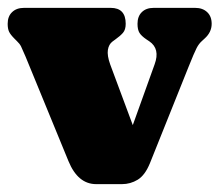

<svg xmlns="http://www.w3.org/2000/svg" viewBox="-26 -468 558 488"><path d="M284 0H218.5Q172 0 148 -58.5L39 -324Q31 -343 27.5 -350Q24 -357 17 -363.5L11 -369.5Q0.5 -380 -3 -387.5Q-6.5 -395 -6.5 -407.5Q-6.5 -426.5 4.8 -437.2Q16 -448 35 -448H255.5Q293.5 -448 293.5 -407.5Q293.5 -392.5 286.5 -384.5Q279.5 -376.5 267.5 -368L260 -362.5Q250.5 -355.5 248.2 -341.2Q246 -327 254 -304.5L311.5 -150L367 -304.5Q381.5 -344 353.5 -363L346 -368Q333.5 -376.5 328.5 -384.5Q323.5 -392.5 323.5 -407.5Q323.5 -426.5 334.5 -437.2Q345.5 -448 364.5 -448H470Q489 -448 500.5 -437.2Q512 -426.5 512 -407.5Q512 -386 494 -370L487.5 -364Q479.5 -357 473.8 -346Q468 -335 453 -297.5L355 -53Q342.5 -22.5 324 -11.2Q305.5 0 284 0Z"/></svg>

Font: Fraunces 144pt SuperSoft Black
Style: Regular
Weight: 900
Version: Version 1.000;[b76b70a41]